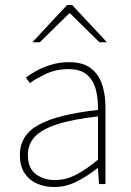

<svg xmlns="http://www.w3.org/2000/svg" viewBox="-20 -740 526 772"><path d="M198 12Q161 12 129.5 -1.5Q98 -15 79 -43.5Q60 -72 60 -117Q60 -197 136 -238.5Q212 -280 374 -298Q375 -337 366.5 -375Q358 -413 332 -437.5Q306 -462 256 -462Q205 -462 164 -442.5Q123 -423 100 -406L84 -428Q99 -440 125 -454.5Q151 -469 185 -479.5Q219 -490 258 -490Q314 -490 346 -465Q378 -440 391 -399Q404 -358 404 -310V0H378L374 -64H372Q335 -34 290.5 -11Q246 12 198 12ZM200 -16Q244 -16 285 -37Q326 -58 374 -98V-272Q269 -260 207.5 -239.5Q146 -219 119 -189Q92 -159 92 -118Q92 -63 124.5 -39.5Q157 -16 200 -16ZM110 -570 250 -720H270L410 -570H380L262 -686H258L140 -570Z"/></svg>

Font: Source Sans 3 VF
Style: Regular
Weight: 200
Designer: Paul D. Hunt
Foundry: Adobe
Version: Version 3.046;hotconv 1.0.118;makeotfexe 2.5.65603